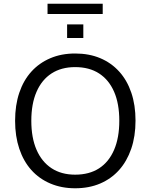

<svg xmlns="http://www.w3.org/2000/svg" viewBox="-20 -1001 807 1030"><path d="M383 9Q310 9 250 -16.5Q190 -42 148 -89Q106 -136 83.5 -203Q61 -270 61 -353Q61 -437 83.5 -503.5Q106 -570 148 -616.5Q190 -663 249.5 -688.5Q309 -714 383 -714Q458 -714 517.5 -689Q577 -664 619.5 -617Q662 -570 684.5 -503.5Q707 -437 707 -354Q707 -270 684 -203Q661 -136 619 -89Q577 -42 517.5 -16.5Q458 9 383 9ZM383 -64Q459 -64 511.5 -98Q564 -132 592 -197Q620 -262 620 -353Q620 -445 592 -509Q564 -573 511.5 -607Q459 -641 383 -641Q309 -641 256.5 -607Q204 -573 176 -508.5Q148 -444 148 -353Q148 -262 176 -197.5Q204 -133 256.5 -98.5Q309 -64 383 -64ZM235 -926V-981H531V-926ZM340 -797V-870H427V-797Z"/></svg>

Font: Nunito Sans 12pt ExtraLight 12pt
Style: Regular
Weight: 400
Version: Version 3.101;gftools[0.9.27]